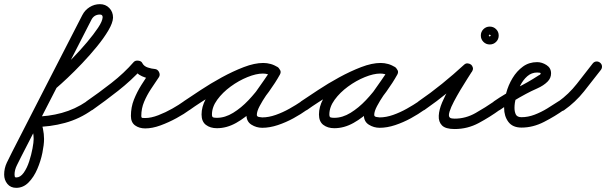

<svg xmlns="http://www.w3.org/2000/svg" viewBox="-152 -585 2917 924"><path d="M85 -166Q79 -174 80 -184.5Q81 -195 89 -201Q104 -214 134 -242.5Q164 -271 199.5 -307.5Q235 -344 267 -382Q299 -420 320 -451.5Q341 -483 342 -502Q342 -515 329 -515Q301 -515 288 -490Q204 -325 119.5 -161Q35 3 -49 167Q-59 187 -70.5 210Q-82 233 -82 255Q-82 259 -81 264Q-80 269 -74 269Q-54 269 -38 246.5Q-22 224 -11.5 191.5Q-1 159 4.5 129Q10 99 10 84Q10 67 6.5 48Q3 29 -7 15Q-14 4 -7 -10Q1 -24 14 -24Q81 -24 145 -41.5Q209 -59 265 -97Q273 -103 283.5 -101.5Q294 -100 299 -91Q305 -83 303.5 -72.5Q302 -62 293 -57Q232 -13 160.5 6.5Q89 26 14 26Q7 26 8 18Q9 10 14 1Q18 -8 24.5 -13.5Q31 -19 35 -13Q49 7 54.5 33.5Q60 60 60 84Q60 111 52 150.5Q44 190 27.5 228.5Q11 267 -14.5 293Q-40 319 -74 319Q-101 319 -116.5 300Q-132 281 -132 255Q-132 225 -119 197.5Q-106 170 -93 145Q-9 -20 75.5 -184Q160 -348 244 -512Q256 -536 279 -550.5Q302 -565 329 -565Q356 -565 374 -546.5Q392 -528 392 -500Q391 -475 369.5 -438.5Q348 -402 314.5 -361Q281 -320 243.5 -280.5Q206 -241 173 -210Q140 -179 120 -162Q112 -156 102 -157Q92 -158 85 -166Z M293 -56Q285 -51 274.5 -52.5Q264 -54 258 -63Q253 -71 254.5 -81.5Q256 -92 265 -98Q323 -138 384 -185.5Q445 -233 492 -287Q500 -295 514 -293Q529 -291 533 -281Q541 -266 559.5 -260Q578 -254 593 -253Q606 -252 613 -239Q620 -225 613 -214Q594 -186 574.5 -156.5Q555 -127 541.5 -95Q528 -63 528 -27Q528 -18 533.5 -17.5Q539 -17 547 -17Q575 -17 610 -30.5Q645 -44 677.5 -62.5Q710 -81 732 -97Q732 -97 732 -97Q732 -97 732 -97Q741 -103 751 -101.5Q761 -100 767 -92Q773 -83 771.5 -73Q770 -63 762 -57Q735 -37 697.5 -16.5Q660 4 620.5 18.5Q581 33 547 33Q518 33 498 18.5Q478 4 478 -27Q478 -69 492.5 -105.5Q507 -142 528 -175.5Q549 -209 571 -242Q575 -247 580.5 -241.5Q586 -236 591 -227Q595 -219 596 -211Q597 -203 591 -203Q561 -205 531.5 -218Q502 -231 489 -259Q486 -264 493.5 -265Q501 -266 510 -265Q520 -264 526.5 -260.5Q533 -257 530 -253Q480 -198 417 -148.5Q354 -99 293 -56Q293 -56 293 -56Q293 -56 293 -56Z M726 -63Q721 -71 722.5 -81.5Q724 -92 733 -98Q766 -120 813.5 -151.5Q861 -183 915 -212.5Q969 -242 1021 -262Q1073 -282 1115 -282Q1133 -282 1151 -277Q1169 -272 1185 -261Q1194 -254 1195 -244.5Q1196 -235 1191 -227Q1186 -220 1177 -216.5Q1168 -213 1157 -219Q1137 -231 1113 -231Q1081 -231 1039 -214Q997 -197 958 -168.5Q919 -140 893.5 -105Q868 -70 868 -34Q868 -22 874 -20Q880 -18 892 -18Q931 -18 970 -42Q1009 -66 1044 -103Q1079 -140 1106.5 -179.5Q1134 -219 1151 -250Q1157 -261 1167 -262.5Q1177 -264 1185 -260Q1193 -255 1197 -246Q1201 -237 1195 -226Q1185 -208 1167 -182Q1149 -156 1130 -128Q1111 -100 1097.5 -74.5Q1084 -49 1084 -32Q1084 -24 1094.5 -22Q1105 -20 1110 -20Q1141 -20 1175 -32Q1209 -44 1241 -62Q1273 -80 1298 -97Q1306 -103 1316 -101.5Q1326 -100 1332 -91Q1338 -83 1336.5 -73Q1335 -63 1326 -57Q1297 -36 1260.5 -16Q1224 4 1185 17Q1146 30 1110 30Q1082 30 1058 15Q1034 0 1034 -32Q1034 -58 1047 -86.5Q1060 -115 1079.5 -143.5Q1099 -172 1118.5 -199Q1138 -226 1151 -250Q1157 -261 1167 -262.5Q1177 -264 1185 -260Q1193 -255 1197 -246Q1201 -237 1195 -226Q1174 -188 1142 -143.5Q1110 -99 1070 -59Q1030 -19 984.5 6.5Q939 32 892 32Q860 32 839 16Q818 0 818 -34Q818 -71 837.5 -107Q857 -143 889 -174.5Q921 -206 960 -230Q999 -254 1039 -267.5Q1079 -281 1113 -281Q1151 -281 1183 -263Q1193 -257 1193.5 -247Q1194 -237 1189 -229Q1184 -221 1174.5 -217.5Q1165 -214 1155 -221Q1147 -227 1136 -229.5Q1125 -232 1115 -232Q1088 -232 1051 -219Q1014 -206 972.5 -185Q931 -164 891 -140Q851 -116 817 -94Q783 -72 761 -56Q753 -51 742.5 -52.5Q732 -54 726 -63Z M1291 -63Q1286 -71 1287.5 -81.5Q1289 -92 1298 -98Q1331 -120 1378.5 -151.5Q1426 -183 1480 -212.5Q1534 -242 1586 -262Q1638 -282 1680 -282Q1698 -282 1716 -277Q1734 -272 1750 -261Q1759 -254 1760 -244.5Q1761 -235 1756 -227Q1751 -220 1742 -216.5Q1733 -213 1722 -219Q1702 -231 1678 -231Q1646 -231 1604 -214Q1562 -197 1523 -168.5Q1484 -140 1458.5 -105Q1433 -70 1433 -34Q1433 -22 1439 -20Q1445 -18 1457 -18Q1496 -18 1535 -42Q1574 -66 1609 -103Q1644 -140 1671.5 -179.5Q1699 -219 1716 -250Q1722 -261 1732 -262.5Q1742 -264 1750 -260Q1758 -255 1762 -246Q1766 -237 1760 -226Q1750 -208 1732 -182Q1714 -156 1695 -128Q1676 -100 1662.5 -74.5Q1649 -49 1649 -32Q1649 -24 1659.5 -22Q1670 -20 1675 -20Q1706 -20 1740 -32Q1774 -44 1806 -62Q1838 -80 1863 -97Q1871 -103 1881 -101.5Q1891 -100 1897 -91Q1903 -83 1901.5 -73Q1900 -63 1891 -57Q1862 -36 1825.5 -16Q1789 4 1750 17Q1711 30 1675 30Q1647 30 1623 15Q1599 0 1599 -32Q1599 -58 1612 -86.5Q1625 -115 1644.5 -143.5Q1664 -172 1683.5 -199Q1703 -226 1716 -250Q1722 -261 1732 -262.5Q1742 -264 1750 -260Q1758 -255 1762 -246Q1766 -237 1760 -226Q1739 -188 1707 -143.5Q1675 -99 1635 -59Q1595 -19 1549.5 6.5Q1504 32 1457 32Q1425 32 1404 16Q1383 0 1383 -34Q1383 -71 1402.5 -107Q1422 -143 1454 -174.5Q1486 -206 1525 -230Q1564 -254 1604 -267.5Q1644 -281 1678 -281Q1716 -281 1748 -263Q1758 -257 1758.5 -247Q1759 -237 1754 -229Q1749 -221 1739.5 -217.5Q1730 -214 1720 -221Q1712 -227 1701 -229.5Q1690 -232 1680 -232Q1653 -232 1616 -219Q1579 -206 1537.5 -185Q1496 -164 1456 -140Q1416 -116 1382 -94Q1348 -72 1326 -56Q1318 -51 1307.5 -52.5Q1297 -54 1291 -63Z M1891 -56Q1883 -51 1872.5 -52.5Q1862 -54 1856 -63Q1851 -71 1852.5 -81.5Q1854 -92 1863 -98Q1920 -137 1975.5 -182Q2031 -227 2082 -274Q2090 -281 2099 -280Q2108 -279 2115 -274Q2121 -269 2123.5 -260Q2126 -251 2120 -242Q2112 -229 2096.5 -205Q2081 -181 2064 -152.5Q2047 -124 2032.5 -96.5Q2018 -69 2011.5 -48Q2005 -27 2012 -20Q2015 -16 2023 -15Q2031 -14 2036 -14Q2089 -14 2136.5 -41Q2184 -68 2226 -97Q2234 -103 2244 -101.5Q2254 -100 2260 -91Q2266 -83 2264.5 -73Q2263 -63 2254 -57Q2206 -22 2152 7Q2098 36 2036 36Q1992 36 1975 18.5Q1958 1 1959.5 -28Q1961 -57 1975.5 -91.5Q1990 -126 2010 -160Q2030 -194 2048.5 -222.5Q2067 -251 2078 -268Q2083 -277 2093 -276Q2103 -275 2110 -269Q2118 -262 2121 -253Q2124 -244 2116 -236Q2063 -189 2006.5 -143Q1950 -97 1891 -56Q1891 -56 1891 -56Q1891 -56 1891 -56ZM2198 -414Q2198 -416 2202.5 -411.5Q2207 -407 2205 -407Q2203 -407 2207.5 -411.5Q2212 -416 2212 -414Q2212 -412 2207.5 -416.5Q2203 -421 2205 -421Q2207 -421 2202.5 -416.5Q2198 -412 2198 -414ZM2162 -414Q2162 -432 2174.5 -444.5Q2187 -457 2205 -457Q2223 -457 2235.5 -444.5Q2248 -432 2248 -414Q2248 -396 2235.5 -383.5Q2223 -371 2205 -371Q2187 -371 2174.5 -383.5Q2162 -396 2162 -414Z M2254 -56Q2246 -51 2235.5 -52.5Q2225 -54 2219 -63Q2214 -71 2215.5 -81.5Q2217 -92 2226 -98Q2278 -134 2333 -161Q2388 -188 2440 -222Q2443 -223 2446.5 -225.5Q2450 -228 2450 -232Q2450 -236 2433 -236Q2406 -236 2385.5 -218Q2365 -200 2351.5 -173Q2338 -146 2331 -117Q2324 -88 2324 -66Q2324 -47 2330.5 -34Q2337 -21 2358 -21Q2389 -21 2420.5 -33Q2452 -45 2481.5 -63Q2511 -81 2535 -97Q2543 -103 2553 -101.5Q2563 -100 2569 -91Q2575 -83 2573.5 -73Q2572 -63 2563 -57Q2520 -26 2466.5 1.5Q2413 29 2358 29Q2315 29 2294.5 1.5Q2274 -26 2274 -66Q2274 -99 2284 -137Q2294 -175 2314.5 -209Q2335 -243 2364.5 -264.5Q2394 -286 2433 -286Q2456 -286 2478 -272Q2500 -258 2500 -232Q2500 -209 2483 -192Q2464 -173 2433.5 -159.5Q2403 -146 2379 -133Q2347 -116 2315.5 -96.5Q2284 -77 2254 -56Q2254 -56 2254 -56Q2254 -56 2254 -56Z M2529 -61Q2523 -70 2524.5 -80Q2526 -90 2535 -96Q2585 -132 2624 -181.5Q2663 -231 2700 -279Q2707 -288 2717 -289Q2727 -290 2735 -284Q2744 -277 2745 -267Q2746 -257 2740 -249Q2700 -197 2658.5 -145Q2617 -93 2563 -55Q2555 -49 2545 -51Q2535 -53 2529 -61Z"/></svg>

Font: FRB American Cursive Semibold
Style: Italic
Weight: 600
Italic angle: -25°
Version: Version 2.0;Modular Font Editor K font №1